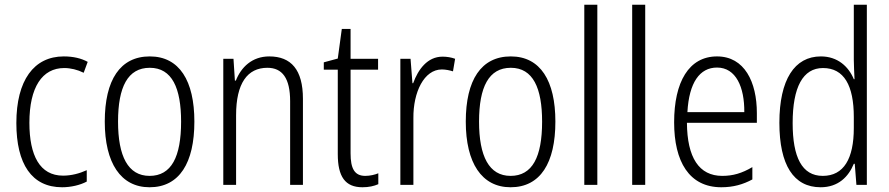

<svg xmlns="http://www.w3.org/2000/svg" viewBox="-20 -846 3750 810"><path d="M242 -56C279 -56 318 -65 346 -80V-128C315 -114 281 -105 246 -105C148 -105 104 -190 104 -328C104 -478 158 -559 251 -559C278 -559 307 -552 333 -539L350 -585C323 -600 289 -608 249 -608C123 -608 49 -507 49 -327C49 -154 114 -56 242 -56Z M800 -333C800 -505 737 -608 612 -608C487 -608 422 -509 422 -333C422 -159 489 -56 611 -56C737 -56 800 -159 800 -333ZM478 -333C478 -479 519 -560 612 -560C706 -560 744 -474 744 -333C744 -184 703 -104 611 -104C520 -104 478 -187 478 -333Z M1116 -608C1043 -608 997 -562 975 -506H971L965 -598H922V-66H976V-360C976 -495 1024 -560 1108 -560C1171 -560 1204 -516 1204 -419V-66H1258V-429C1258 -552 1208 -608 1116 -608Z M1521 -104C1475 -104 1459 -136 1459 -199V-552H1575V-598H1459V-724H1422L1405 -599L1346 -583V-552H1405V-196C1405 -101 1436 -56 1509 -56C1536 -56 1558 -61 1576 -69V-115C1562 -109 1541 -104 1521 -104Z M1847 -607C1783 -607 1744 -553 1723 -495H1720L1712 -598H1669V-66H1724V-348C1723 -457 1769 -553 1844 -553C1861 -553 1878 -549 1891 -545L1900 -598C1884 -604 1865 -607 1847 -607Z M2323 -333C2323 -505 2260 -608 2135 -608C2010 -608 1945 -509 1945 -333C1945 -159 2012 -56 2134 -56C2260 -56 2323 -159 2323 -333ZM2001 -333C2001 -479 2042 -560 2135 -560C2229 -560 2267 -474 2267 -333C2267 -184 2226 -104 2134 -104C2043 -104 2001 -187 2001 -333Z M2500 -66V-826H2445V-66Z M2702 -66V-826H2647V-66Z M3005 -608C2886 -608 2824 -500 2824 -330C2824 -165 2887 -56 3023 -56C3074 -56 3115 -68 3154 -89V-141C3110 -115 3072 -104 3027 -104C2929 -104 2879 -181 2878 -328H3173V-369C3173 -500 3121 -608 3005 -608ZM3005 -561C3085 -561 3121 -478 3120 -373H2880C2887 -498 2932 -561 3005 -561Z M3442 -56C3517 -56 3560 -101 3582 -155H3586L3593 -66H3637V-826H3582V-593C3582 -569 3584 -541 3585 -512H3582C3560 -565 3514 -608 3443 -608C3332 -608 3268 -510 3268 -328C3268 -150 3328 -56 3442 -56ZM3451 -104C3363 -104 3324 -183 3324 -327C3324 -478 3367 -559 3452 -559C3541 -559 3582 -485 3582 -352V-306C3582 -177 3540 -104 3451 -104Z"/></svg>

Font: Noto Sans Malayalam UI Condensed Light
Style: Regular
Weight: 300
Width: 3
Designer: Jelle Bosma - Monotype Design Team
Foundry: Monotype Imaging Inc.
Version: Version 2.104